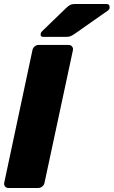

<svg xmlns="http://www.w3.org/2000/svg" viewBox="-26 -933 564 953"><path d="M16 0Q5 0 -1 -7.5Q-7 -15 -5 -26L135 -684Q137 -695 146 -702.5Q155 -710 166 -710H314Q325 -710 331.5 -702.5Q338 -695 336 -684L195 -26Q193 -15 184 -7.5Q175 0 164 0ZM189 -750Q173 -750 176 -766Q178 -774 184 -779L303 -894Q316 -906 324 -909.5Q332 -913 344 -913H503Q520 -913 518 -893Q517 -886 510 -881L346 -766Q336 -759 326.5 -754.5Q317 -750 302 -750Z"/></svg>

Font: Rubik ExtraBold
Style: Italic
Weight: 800
Italic angle: -12°
Designer: Hubert and Fischer
Foundry: Hubert and Fischer
Version: Version 2.300;gftools[0.9.30]